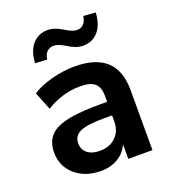

<svg xmlns="http://www.w3.org/2000/svg" viewBox="-143 -885 890 1001"><g transform="rotate(-20 302.5 -384.5)"><path d="M246.1 10.7Q159.2 10.7 103.5 -38.1Q47.9 -86.9 47.9 -163.1Q47.9 -247.1 116.2 -282.2Q184.6 -317.4 354.5 -317.4H398.4V-349.6Q398.4 -398.4 374 -419.9Q349.6 -441.4 293.9 -441.4Q192.4 -441.4 104.5 -385.7L64.5 -485.4Q106.4 -513.7 171.9 -531.2Q237.3 -548.8 300.8 -548.8Q534.2 -548.8 534.2 -334V0H400.4V-81.1Q381.8 -38.1 341.3 -13.7Q300.8 10.7 246.1 10.7ZM114.3 -634.8Q117.2 -701.2 149.9 -738.3Q182.6 -775.4 234.4 -775.4Q272.5 -775.4 318.4 -746.1Q356.4 -722.7 378.9 -722.7Q425.8 -722.7 434.6 -780.3L502 -775.4Q498 -708 465.8 -671.4Q433.6 -634.8 381.8 -634.8Q342.8 -634.8 296.9 -665Q258.8 -687.5 237.3 -687.5Q188.5 -687.5 179.7 -630.9ZM182.6 -166Q182.6 -129.9 208 -109.9Q233.4 -89.8 276.4 -89.8Q331.1 -89.8 364.7 -122.6Q398.4 -155.3 398.4 -209V-242.2H355.5Q260.7 -242.2 221.7 -224.6Q182.6 -207 182.6 -166Z"/></g></svg>

Font: Min Sans Bold
Style: Regular
Weight: 700
Designer: Jinseong-Kim, NotoSansCJK, Nunito
Foundry: Jinseong-Kim
Version: Version 1.400;Glyphs 3.1.2 (3151)